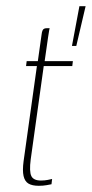

<svg xmlns="http://www.w3.org/2000/svg" viewBox="-20 -596 296 619"><path d="M105 3Q84 3 72 -4Q60 -11 56 -28.5Q52 -46 56 -76L99 -383H64L66 -399H102L114 -484Q115 -493 117 -497.5Q119 -502 122.5 -503.5Q126 -505 130 -505H140Q140 -505 138.5 -498Q137 -491 135 -476L124 -399H215L213 -383H121L79 -82Q74 -43 81 -28.5Q88 -14 112 -14Q124 -14 134 -16Q144 -18 148 -19L146 -2Q141 -1 130 1Q119 3 105 3ZM212 -448 236 -576H256L226 -448Z"/></svg>

Font: Genos Thin Thin
Style: Italic
Weight: 250
Italic angle: -8°
Version: Version 1.010